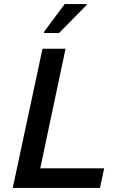

<svg xmlns="http://www.w3.org/2000/svg" viewBox="-20 -929 591 949"><path d="M43 0 190 -688H304L179 -97H495L474 0ZM197 -766V-771L300 -909H408V-904L272 -766Z"/></svg>

Font: Saira Medium
Style: Italic
Weight: 500
Italic angle: -12°
Designer: Hector Gatti with collaboration of the Omnibus-Type team
Foundry: Omnibus-Type
Version: Version 1.100; ttfautohint (v1.8.3)